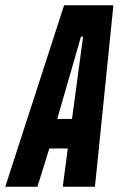

<svg xmlns="http://www.w3.org/2000/svg" viewBox="-66 -708 450 728"><path d="M-46 0 177 -688H364L294 0H172L191 -145H121L76 0ZM151 -257H207L249 -569H241Z"/></svg>

Font: Saira Ultra Condensed ExtraBold
Style: Italic
Weight: 800
Width: 1
Italic angle: -12°
Designer: Hector Gatti with collaboration of the Omnibus-Type team
Foundry: Omnibus-Type
Version: Version 1.001; ttfautohint (v1.8)